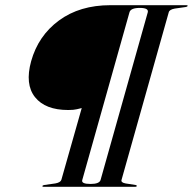

<svg xmlns="http://www.w3.org/2000/svg" viewBox="-20 -720 743 740"><path d="M100 -484Q127.5 -582.5 207.5 -641.2Q287.5 -700 405.5 -700H699Q704 -700 703 -697Q702 -694 696 -693L654 -687Q633.5 -683.5 630.5 -673L448.5 -27Q445 -16.5 464 -13L502.5 -7Q508 -6 507 -3Q506.5 0 501.5 0H147.5Q143 0 143.5 -3Q144.5 -6 150.5 -7L193 -13Q213 -16.5 216.5 -27L295 -303.5Q288 -302 276.2 -299Q264.5 -296 243 -296Q154.5 -296 115 -345.5Q75.5 -395 100 -484ZM367.5 -26 549.5 -672.5Q554 -689.5 519 -689.5Q483.5 -689.5 479 -672.5L297 -26Q292.5 -11 329 -11Q362.5 -11 367.5 -26Z"/></svg>

Font: Fraunces 144pt SemiBold
Style: Italic
Weight: 600
Italic angle: -16°
Version: Version 1.000;[0bf87f6ff]